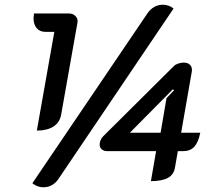

<svg xmlns="http://www.w3.org/2000/svg" viewBox="-20 -757 923 813"><path d="M604 -700Q616 -718 633 -727.5Q650 -737 669 -737Q695 -737 715 -721L228 0Q216 18 199.5 27Q183 36 164 36Q138 36 117 19ZM210 -622H173Q149 -622 135.5 -637.5Q122 -653 122 -680Q122 -686 124 -700H272Q289 -700 300 -688.5Q311 -677 308 -661L239 -272Q233 -238 206 -221Q179 -204 136 -204ZM641 -117H435Q420 -117 411 -124.5Q402 -132 402 -145Q402 -154 406 -163.5Q410 -173 417 -180L717 -478Q723 -484 735 -488Q747 -492 758 -492Q776 -492 785.5 -481.5Q795 -471 792 -453L747 -195H828Q820 -155 803 -136Q786 -117 755 -117H733L721 -48Q716 -17 690.5 -3.5Q665 10 619 10ZM660 -195 685 -341 717 -375 712 -379 530 -195Z"/></svg>

Font: K2D
Style: Italic
Weight: 400
Italic angle: -10°
Designer: Katatrad Aksorn Co.,Ltd.
Foundry: Cadson Demak Co.,Ltd.
Version: Version 1.000; ttfautohint (v1.6)